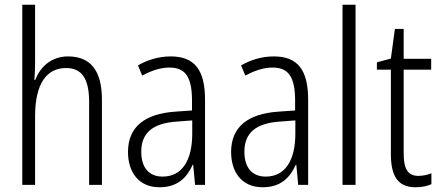

<svg xmlns="http://www.w3.org/2000/svg" viewBox="-20 -780 1859 810"><path d="M128 -518V-760H74V0H128V-289C128 -428 177 -493 259 -493C322 -493 356 -452 356 -351V0H410V-360C410 -482 362 -542 267 -542C196 -542 149 -497 129 -443H125C127 -467 128 -489 128 -518Z M700 -542C651 -542 603 -528 562 -504L580 -461C622 -484 660 -495 695 -495C761 -495 790 -457 790 -355V-314L719 -309C591 -300 520 -245 520 -139C520 -55 564 10 653 10C729 10 768 -30 793 -85H795L803 0H845V-359C845 -485 801 -542 700 -542ZM725 -267 791 -272V-216C791 -105 749 -35 666 -35C610 -35 576 -71 576 -140C576 -219 624 -260 725 -267Z M1135 -542C1086 -542 1038 -528 997 -504L1015 -461C1057 -484 1095 -495 1130 -495C1196 -495 1225 -457 1225 -355V-314L1154 -309C1026 -300 955 -245 955 -139C955 -55 999 10 1088 10C1164 10 1203 -30 1228 -85H1230L1238 0H1280V-359C1280 -485 1236 -542 1135 -542ZM1160 -267 1226 -272V-216C1226 -105 1184 -35 1101 -35C1045 -35 1011 -71 1011 -140C1011 -219 1059 -260 1160 -267Z M1480 0V-760H1425V0Z M1745 -38C1699 -38 1683 -70 1683 -133V-486H1799V-532H1683V-658H1646L1629 -533L1570 -517V-486H1629V-130C1629 -35 1660 10 1733 10C1760 10 1782 5 1800 -3V-49C1786 -43 1765 -38 1745 -38Z"/></svg>

Font: Noto Sans Gujarati Condensed Light
Style: Regular
Weight: 300
Width: 3
Designer: Jelle Bosma - Monotype Design Team, Universal Thirst
Foundry: Monotype Imaging Inc.
Version: Version 2.106